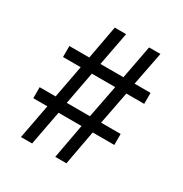

<svg xmlns="http://www.w3.org/2000/svg" viewBox="-167 -842 923 969"><g transform="rotate(30 295.0 -357.5)"><path d="M46 -201V-265H139L175 -456H72V-520H188L224 -715H290L253 -520H387L424 -715H490L452 -520H545V-456H441L404 -265H518V-201H392L355 0H290L327 -201H193L155 0H90L128 -201ZM204 -265H339L376 -456H240Z"/></g></svg>

Font: Volkhov
Style: Regular
Weight: 400
Designer: Cyreal (www.cyreal.org)
Foundry: Cyreal (www.cyreal.org)
Version: Version 1.010